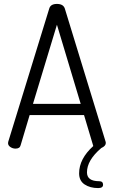

<svg xmlns="http://www.w3.org/2000/svg" viewBox="-20 -757 580 978"><path d="M21 -28Q21 -33 22 -35L231 -714Q238 -737 270 -737Q302 -737 310 -714L518 -35Q518 -34 518.5 -32Q519 -30 519 -29Q519 -13 496 -3Q423 59 423 121Q423 166 485 166Q505 166 505 184Q505 201 480 201Q439 201 411 182.5Q383 164 383 126Q383 52 455 -13Q455 -14 454.5 -15Q454 -16 454 -17L408 -171H131L85 -17Q81 0 59 0Q45 0 33 -8Q21 -16 21 -28ZM148 -228H391L270 -631Z"/></svg>

Font: Terminal Dosis
Style: Regular
Weight: 400
Designer: Edgar Tolentino, Pablo Impallari, Igino Marini
Foundry: Edgar Tolentino, Pablo Impallari, Igino Marini
Version: Version 1.007